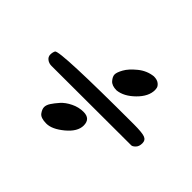

<svg xmlns="http://www.w3.org/2000/svg" viewBox="-103 -722 803 803"><g transform="rotate(45 298.5 -321.0)"><path d="M549 -279 78 -278Q63 -278 52 -286.5Q41 -295 41 -308Q41 -321 46 -331Q56 -349 494 -349Q542 -349 559 -343Q576 -337 576 -318Q576 -299 566 -289Q556 -279 549 -279ZM309 -237Q350 -237 350 -197Q350 -161 308.5 -126.5Q267 -92 233.5 -92Q200 -92 189 -107Q178 -122 178 -134.5Q178 -147 187.5 -161.5Q197 -176 212.5 -193.5Q228 -211 254.5 -224Q281 -237 309 -237ZM456 -513Q456 -475 419 -438.5Q382 -402 343 -398Q315 -398 302.5 -412.5Q290 -427 290 -439.5Q290 -452 302.5 -474.5Q315 -497 345 -521.5Q375 -546 412 -550Q432 -550 443 -541Q454 -532 455 -522Z"/></g></svg>

Font: Mrs Sheppards
Style: Regular
Weight: 400
Version: Version 1.000